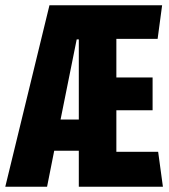

<svg xmlns="http://www.w3.org/2000/svg" viewBox="-20 -706 640 726"><path d="M0 0 167 -686H593L576 -559H420V-413H557V-289H420V-132H578L596 0H278V-136H185L158 0ZM270 -557 209 -254H278V-557Z"/></svg>

Font: Chivo Mono
Style: Bold
Weight: 700
Monospace: yes
Designer: Hector Gatti
Foundry: Omnibus-Type
Version: Version 1.008; ttfautohint (v1.8.4.7-5d5b)